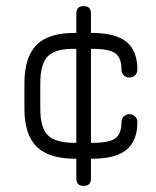

<svg xmlns="http://www.w3.org/2000/svg" viewBox="-20 -585 510 629"><path d="M226 -65Q140 -65 100 -104.5Q60 -144 60 -229V-312Q60 -398 100 -438Q140 -478 226 -477H230V-541Q230 -565 254 -565Q278 -565 278 -541V-477H282Q358 -477 394 -448Q430 -419 430 -357Q430 -346 422.5 -338.5Q415 -331 404 -331Q393 -331 385.5 -338.5Q378 -346 378 -357Q378 -396 357.5 -410.5Q337 -425 282 -425H278V-117H282Q337 -117 357.5 -131.5Q378 -146 378 -185Q378 -196 385.5 -203.5Q393 -211 404 -211Q415 -211 422.5 -203.5Q430 -196 430 -185Q430 -123 394 -94Q358 -65 282 -65H278V0Q278 24 254 24Q230 24 230 0V-65ZM226 -117H230V-425H226Q162 -426 137 -401Q112 -376 112 -312V-229Q112 -166 137 -141.5Q162 -117 226 -117Z"/></svg>

Font: Jura
Style: Regular
Weight: 400
Designer: Daniel Johnson, Alexei Vanyashin
Foundry: Daniel Johnson
Version: Version 5.103